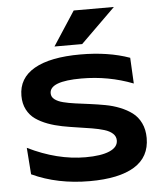

<svg xmlns="http://www.w3.org/2000/svg" viewBox="-56 -834 761 904"><g transform="rotate(-5 325.0 -382.5)"><path d="M45.9 -407.2Q45.9 -490.7 121.1 -533.9Q196.3 -577.1 338.9 -577.1Q471.2 -577.1 571.8 -541L578.1 -418.9Q462.4 -463.9 334 -463.9Q184.1 -463.9 184.1 -407.2Q184.1 -389.6 199 -378.2Q213.9 -366.7 238.8 -360.4Q263.7 -354 296.1 -349.6Q328.6 -345.2 364.5 -340.6Q400.4 -335.9 436 -329.3Q471.7 -322.8 504.2 -309.8Q536.6 -296.9 561.5 -278.3Q586.4 -259.8 601.3 -229Q616.2 -198.2 616.2 -158.2Q616.2 -68.4 543.5 -23.7Q470.7 21 332 21Q179.7 21 59.1 -35.2L49.8 -161.1Q188.5 -92.8 321.8 -92.8Q395.5 -92.8 435.3 -109.9Q475.1 -127 475.1 -159.2Q475.1 -178.2 460.4 -191.7Q445.8 -205.1 420.9 -212.6Q396 -220.2 363.8 -225.6Q331.5 -231 295.9 -236.1Q260.3 -241.2 224.9 -248Q189.5 -254.9 157.2 -266.8Q125 -278.8 100.1 -296.1Q75.2 -313.5 60.5 -341.8Q45.9 -370.1 45.9 -407.2ZM326.2 -786.1H516.1L352.1 -625H221.2Z"/></g></svg>

Font: Mattone
Style: Regular
Weight: 400
Width: 6
Designer: Nunzio Mazzaferro
Foundry: Collletttivo
Version: Version 2.000;Glyphs 3.2 (3217)